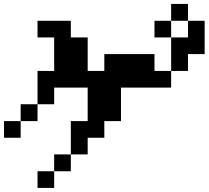

<svg xmlns="http://www.w3.org/2000/svg" viewBox="-20 -796 1040 957"><path d="M750 -609.4V-692.4H833V-609.4ZM0 -109.4V-192.4H83V-109.4ZM833 -609.4H917V-692.4H833V-776.4H917V-692.4H1000V-526.4H917V-442.4H833ZM333 -26.4V57.6H250V-26.4ZM333 -26.4V-192.4H417V-359.4H250V-276.4H167V-442.4H250V-609.4H167V-692.4H333V-609.4H417V-442.4H500V-526.4H750V-442.4H833V-359.4H583V-192.4H500V-109.4H417V-26.4ZM250 57.6V140.6H167V57.6ZM167 -276.4V-192.4H83V-276.4Z"/></svg>

Font: KH Dot Dougenzaka 12
Style: Regular
Weight: 400
Designer: Original version for X68000 by Keitarou Hiraki (http://hp.vector.co.jp/authors/VA000874/) / TrueType conversion by Homem
Version: Version 1.00.20150527